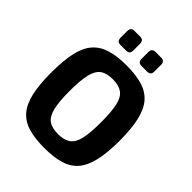

<svg xmlns="http://www.w3.org/2000/svg" viewBox="-246 -1028 1180 1180"><g transform="rotate(45 344.0 -437.5)"><path d="M344 -704Q426 -704 483 -686.5Q540 -669 574.5 -628.5Q609 -588 625 -518.5Q641 -449 641 -345Q641 -242 625 -172.5Q609 -103 574.5 -62Q540 -21 483 -4Q426 13 344 13Q262 13 205 -4Q148 -21 113 -62Q78 -103 62.5 -172.5Q47 -242 47 -345Q47 -449 62.5 -518.5Q78 -588 113 -628.5Q148 -669 205 -686.5Q262 -704 344 -704ZM344 -584Q291 -584 261.5 -563Q232 -542 219.5 -490Q207 -438 207 -345Q207 -253 219.5 -201Q232 -149 261.5 -128Q291 -107 344 -107Q396 -107 426 -128Q456 -149 468 -201Q480 -253 480 -345Q480 -438 468 -490Q456 -542 426 -563Q396 -584 344 -584ZM460 -888Q491 -888 491 -856V-797Q491 -766 460 -766H411Q380 -766 380 -797V-856Q380 -888 411 -888ZM277 -888Q308 -888 308 -856V-797Q308 -766 277 -766H228Q197 -766 197 -797V-856Q197 -888 228 -888Z"/></g></svg>

Font: Exo 2
Style: Bold
Weight: 700
Designer: Natanael Gama
Foundry: Natanael Gama
Version: Version 2.010